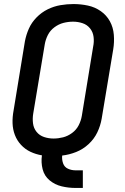

<svg xmlns="http://www.w3.org/2000/svg" viewBox="-20 -763 616 948"><path d="M353 165H389V78H353Q333 78 315.5 70Q298 62 291.5 43.5Q285 25 287 5Q322 1 356 -12.5Q390 -26 417.5 -51.5Q445 -77 460.5 -109.5Q476 -142 482 -177L539 -519Q545 -555 542 -591.5Q539 -628 522.5 -658Q506 -688 477.5 -708Q449 -728 414 -735.5Q379 -743 343 -743Q311 -743 278.5 -737.5Q246 -732 215.5 -717Q185 -702 160.5 -677Q136 -652 122.5 -621.5Q109 -591 103 -559L47 -217Q41 -185 42 -154.5Q43 -124 53.5 -96.5Q64 -69 84 -47.5Q104 -26 130.5 -13.5Q157 -1 187 4Q182 39 190.5 72.5Q199 106 225 127.5Q251 149 284.5 157Q318 165 353 165ZM244 -79Q220 -79 197.5 -86.5Q175 -94 160.5 -112Q146 -130 143 -154Q140 -178 144 -202L201 -544Q205 -568 216.5 -590.5Q228 -613 249 -628.5Q270 -644 293.5 -650Q317 -656 341 -656Q365 -656 387.5 -648.5Q410 -641 424.5 -623Q439 -605 442 -581Q445 -557 440 -533L384 -191Q380 -167 368.5 -144.5Q357 -122 336 -106.5Q315 -91 291.5 -85Q268 -79 244 -79Z"/></svg>

Font: Iosevka Sparkle Medium Oblique
Style: Regular
Weight: 500
Italic angle: -9°
Designer: Belleve Invis
Foundry: Belleve Invis
Version: Version 4.5.0; ttfautohint (v1.8.3)